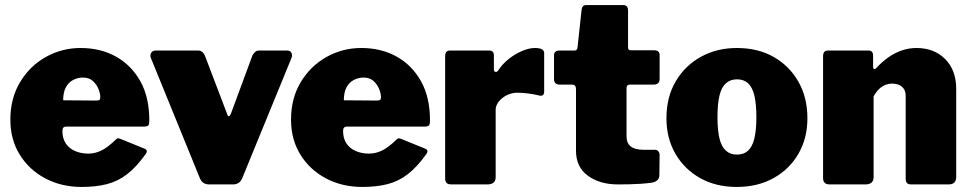

<svg xmlns="http://www.w3.org/2000/svg" viewBox="-20 -730 3841 760"><path d="M227 -212Q227 -182 240.5 -162Q254 -142 277.5 -132Q301 -122 330 -122Q356 -122 381 -134Q406 -146 439 -178Q443 -182 446.5 -182.5Q450 -183 460 -179L551 -142Q569 -135 555 -118Q519 -68 482.5 -40Q446 -12 402.5 -1Q359 10 303 10Q223 10 159 -24Q95 -58 58 -118Q21 -178 21 -256Q21 -341 59.5 -405Q98 -469 161.5 -504.5Q225 -540 299 -540Q378 -540 439 -506Q500 -472 535.5 -408.5Q571 -345 571 -254Q571 -241 568.5 -235.5Q566 -230 553 -229H242Q235 -229 231 -225Q227 -221 227 -212ZM360 -332Q370 -332 373.5 -334.5Q377 -337 377 -346Q377 -359 370 -377Q363 -395 348 -409Q333 -423 308 -423Q288 -423 269.5 -413.5Q251 -404 240.5 -384Q230 -364 230 -333Z M1117 -530Q1129 -530 1133.5 -521Q1138 -512 1134 -501L939 -25Q929 0 902 0H808Q781 0 771 -25L577 -501Q573 -512 578.5 -521Q584 -530 596 -530H765Q774 -530 781 -524Q788 -518 791 -510L879 -279Q885 -260 894 -280L979 -510Q983 -518 989.5 -524Q996 -530 1005 -530H1117Z M1338 -212Q1338 -182 1351.5 -162Q1365 -142 1388.5 -132Q1412 -122 1441 -122Q1467 -122 1492 -134Q1517 -146 1550 -178Q1554 -182 1557.5 -182.5Q1561 -183 1571 -179L1662 -142Q1680 -135 1666 -118Q1630 -68 1593.5 -40Q1557 -12 1513.5 -1Q1470 10 1414 10Q1334 10 1270 -24Q1206 -58 1169 -118Q1132 -178 1132 -256Q1132 -341 1170.5 -405Q1209 -469 1272.5 -504.5Q1336 -540 1410 -540Q1489 -540 1550 -506Q1611 -472 1646.5 -408.5Q1682 -345 1682 -254Q1682 -241 1679.5 -235.5Q1677 -230 1664 -229H1353Q1346 -229 1342 -225Q1338 -221 1338 -212ZM1471 -332Q1481 -332 1484.5 -334.5Q1488 -337 1488 -346Q1488 -359 1481 -377Q1474 -395 1459 -409Q1444 -423 1419 -423Q1399 -423 1380.5 -413.5Q1362 -404 1351.5 -384Q1341 -364 1341 -333Z M1768 0Q1753 0 1747.5 -6Q1742 -12 1742 -25V-507Q1742 -530 1761 -530H1917Q1935 -530 1935 -510V-454Q1935 -447 1941 -445.5Q1947 -444 1952 -451Q1968 -476 1993 -496Q2018 -516 2046 -528Q2074 -540 2097 -540Q2134 -540 2134 -520V-368Q2134 -347 2114 -352Q2091 -358 2066.5 -360.5Q2042 -363 2028 -363Q2012 -363 1996.5 -357.5Q1981 -352 1968.5 -342Q1956 -332 1949 -320Q1942 -308 1942 -295V-29Q1942 0 1909 0H1768Z M2473 -395Q2460 -395 2460 -382V-190Q2460 -164 2476.5 -150.5Q2493 -137 2530 -137H2573Q2581 -137 2586 -131Q2591 -125 2591 -117L2590 -37Q2590 -13 2561 -7Q2539 -4 2516.5 -2.5Q2494 -1 2471.5 -0.5Q2449 0 2426 0Q2354 0 2307 -34.5Q2260 -69 2260 -133V-377Q2260 -395 2245 -395H2197Q2173 -395 2173 -417V-511Q2173 -530 2195 -530H2254Q2265 -530 2266 -542L2282 -690Q2284 -710 2300 -710H2447Q2466 -710 2466 -688V-542Q2466 -531 2477 -531H2569Q2591 -531 2591 -512V-417Q2591 -395 2566 -395Z M2896 10Q2814 10 2751.5 -25Q2689 -60 2653.5 -121.5Q2618 -183 2618 -262Q2618 -346 2655 -408.5Q2692 -471 2755 -505.5Q2818 -540 2897 -540Q2981 -540 3043.5 -504Q3106 -468 3141 -405.5Q3176 -343 3176 -262Q3176 -183 3140.5 -121.5Q3105 -60 3042 -25Q2979 10 2896 10ZM2897 -118Q2924 -118 2941 -133.5Q2958 -149 2966 -182Q2974 -215 2974 -266Q2974 -319 2966 -352Q2958 -385 2941 -400.5Q2924 -416 2897 -416Q2871 -416 2853.5 -400.5Q2836 -385 2828 -352Q2820 -319 2820 -266Q2820 -214 2828 -181.5Q2836 -149 2853.5 -133.5Q2871 -118 2897 -118Z M3264 0Q3238 0 3238 -25V-507Q3238 -530 3257 -530H3418Q3436 -530 3436 -510V-465Q3436 -459 3439.5 -457Q3443 -455 3449 -461Q3470 -484 3495 -502Q3520 -520 3548.5 -530Q3577 -540 3608 -540Q3678 -540 3721.5 -496Q3765 -452 3765 -378V-30Q3765 0 3735 0H3588Q3575 0 3570 -5.5Q3565 -11 3565 -25V-351Q3565 -374 3550.5 -386.5Q3536 -399 3512 -399Q3497 -399 3483.5 -393.5Q3470 -388 3459 -377Q3448 -366 3438 -349V-29Q3438 0 3405 0H3264Z"/></svg>

Font: Libre Franklin Black
Style: Regular
Weight: 900
Designer: Pablo Impallari, Rodrigo Fuenzalida, Nhung Nguyen
Foundry: Impallari Type
Version: Version 3.000